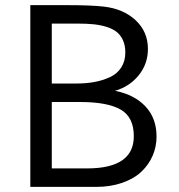

<svg xmlns="http://www.w3.org/2000/svg" viewBox="-20 -731 700 751"><path d="M356 0H98.6V-710.9H240.2Q337.9 -710.9 386.7 -705.1Q462.9 -696.3 510.7 -651.6Q558.6 -606.9 558.6 -539.6Q558.6 -481.4 522.9 -437Q487.3 -392.6 429.2 -375.5Q429.7 -375.5 431.2 -375.2Q432.6 -375 433.6 -375Q506.8 -359.9 549.6 -314Q592.3 -268.1 592.3 -196.8Q592.3 -157.2 577.1 -122.1Q562 -86.9 533.2 -59.6Q504.4 -32.2 458.5 -16.1Q412.6 0 356 0ZM182.6 -638.7V-404.3H278.3Q316.9 -404.3 348.9 -410.2Q380.9 -416 409.4 -429Q438 -441.9 454.1 -466.8Q470.2 -491.7 470.2 -525.9Q470.2 -553.7 460.7 -574.2Q451.2 -594.7 435.3 -606.9Q419.4 -619.1 394.8 -626.5Q370.1 -633.8 344.2 -636.2Q318.4 -638.7 284.2 -638.7ZM293 -332H182.6V-72.3H320.8Q503.4 -72.3 503.4 -198.2Q503.4 -272.9 451.9 -302.5Q400.4 -332 293 -332Z"/></svg>

Font: RGR Online_21
Style: Regular
Weight: 400
Italic angle: -12°
Designer: vernon adams
Foundry: vernon adams
Version: Version 1.000